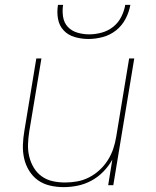

<svg xmlns="http://www.w3.org/2000/svg" viewBox="-20 -760 640 788"><path d="M241 8Q212 8 184.5 1.5Q157 -5 135.5 -20.5Q114 -36 99.5 -59.5Q85 -83 79 -110Q73 -137 74 -165.5Q75 -194 80 -223L129 -520H150L100 -220Q96 -194 95 -168Q94 -142 100 -117.5Q106 -93 118.5 -72Q131 -51 151 -36.5Q171 -22 196 -16.5Q221 -11 247 -11Q272 -11 297 -15.5Q322 -20 345.5 -32Q369 -44 389 -62.5Q409 -81 423 -103.5Q437 -126 445 -150Q453 -174 457 -199L510 -520H531L445 0H424L441 -105Q426 -78 404 -55.5Q382 -33 355 -18.5Q328 -4 299 2Q270 8 241 8ZM343 -600Q314 -600 286.5 -608Q259 -616 241 -635.5Q223 -655 218 -683Q213 -711 218 -740H239Q235 -715 239 -690.5Q243 -666 258.5 -649.5Q274 -633 297.5 -626Q321 -619 346 -619Q371 -619 397 -626Q423 -633 444 -649.5Q465 -666 477.5 -690.5Q490 -715 494 -740H515Q510 -711 495.5 -683Q481 -655 456.5 -635.5Q432 -616 402 -608Q372 -600 343 -600Z"/></svg>

Font: Iosevka SS04 Th Ex Obl
Style: Regular
Weight: 100
Width: 7
Italic angle: -9°
Monospace: yes
Designer: Belleve Invis
Foundry: Belleve Invis
Version: Version 19.0.0; ttfautohint (v1.8.4)